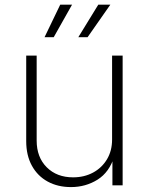

<svg xmlns="http://www.w3.org/2000/svg" viewBox="-20 -780 626 808"><path d="M278.8 7.3Q223.1 7.3 180.7 -15.9Q138.2 -39.1 114.3 -82.5Q90.3 -126 90.3 -186V-545.9H134.3V-188.5Q134.3 -118.2 176.8 -75.9Q219.2 -33.7 287.6 -33.7Q334.5 -33.7 371.6 -53.7Q408.7 -73.7 430.2 -109.6Q451.7 -145.5 451.7 -192.9V-545.9H496.1V0H453.1V-122.1H460.9Q440.4 -55.2 390.4 -23.9Q340.3 7.3 278.8 7.3ZM206.1 -623.5H167.5L233.4 -760.3H283.2ZM348.6 -623.5H309.6L393.6 -760.3H444.3Z"/></svg>

Font: Inter ExtraLight
Style: Regular
Weight: 250
Designer: Rasmus Andersson
Foundry: rsms
Version: Version 4.001;git-66647c0bb